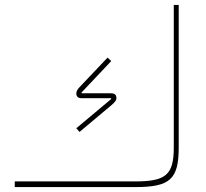

<svg xmlns="http://www.w3.org/2000/svg" viewBox="-20 -760 836 780"><path d="M40 0H530C671 0 706 -32 706 -161V-740H686V-161C686 -51 655 -23 530 -23H40ZM303 -224 433 -333C448 -346 453 -353 453 -361C453 -375 446 -381 430 -381H312L311 -384L432 -512L417 -526L307 -410C295 -398 290 -389 290 -381C290 -367 298 -361 312 -361H431L432 -358L290 -239Z"/></svg>

Font: IBM Plex Arabic Thin
Style: Regular
Weight: 100
Designer: Mike Abbink, Paul van der Laan, Pieter van Rosmalen, Wael Morcos, Khajak Apelian
Foundry: Bold Monday
Version: Version 1.0